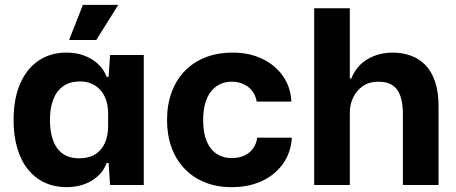

<svg xmlns="http://www.w3.org/2000/svg" viewBox="-20 -763 1883 792"><path d="M254 9Q205 9 165 -9.5Q125 -28 96 -63.5Q67 -99 51.5 -151Q36 -203 36 -268Q36 -356 63.5 -418.5Q91 -481 140 -513.5Q189 -546 254 -546Q295 -546 328 -533.5Q361 -521 385 -498.5Q409 -476 420 -446H428L434 -536H573V0H434L428 -91H420Q404 -46 359.5 -18.5Q315 9 254 9ZM307 -110Q347 -110 373.5 -127Q400 -144 413 -174Q426 -204 426 -242V-295Q426 -334 412.5 -363.5Q399 -393 372.5 -410Q346 -427 311 -427Q269 -427 241.5 -408Q214 -389 200 -353.5Q186 -318 186 -268Q186 -220 199 -184Q212 -148 239 -129Q266 -110 307 -110ZM265 -598 322 -743H468L377 -598Z M935 9Q875 9 826 -10.5Q777 -30 741.5 -67Q706 -104 687.5 -155Q669 -206 669 -268Q669 -331 688 -382.5Q707 -434 742.5 -470.5Q778 -507 828 -526.5Q878 -546 940 -546Q1008 -546 1061.5 -520.5Q1115 -495 1147 -449.5Q1179 -404 1182 -344H1039Q1034 -371 1019.5 -389Q1005 -407 983.5 -416.5Q962 -426 936 -426Q907 -426 885 -414.5Q863 -403 848 -382.5Q833 -362 825.5 -333Q818 -304 818 -268Q818 -215 832.5 -180.5Q847 -146 873.5 -128.5Q900 -111 935 -111Q966 -111 988.5 -121.5Q1011 -132 1024.5 -151.5Q1038 -171 1041 -195H1184Q1180 -133 1147 -87Q1114 -41 1060 -16Q1006 9 935 9Z M1276 0V-729H1423V-439H1429Q1451 -493 1497 -519.5Q1543 -546 1600 -546Q1640 -546 1674.5 -533.5Q1709 -521 1734.5 -495Q1760 -469 1774.5 -426.5Q1789 -384 1789 -324V0H1642V-292Q1642 -337 1631.5 -367Q1621 -397 1599 -411.5Q1577 -426 1541 -426Q1503 -426 1477 -408Q1451 -390 1437 -361Q1423 -332 1423 -298V0Z"/></svg>

Font: Mona Sans ExtraLight
Style: Bold
Weight: 700
Version: Version 2.000